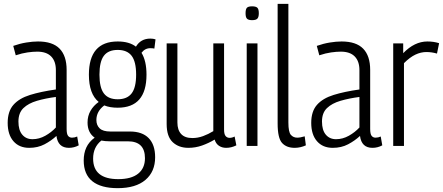

<svg xmlns="http://www.w3.org/2000/svg" viewBox="-20 -760 2307 1000"><path d="M20 -120Q20 -180 50 -214Q80 -248 136.5 -265.5Q193 -283 271 -294V-395Q271 -441 246.5 -466Q222 -491 174 -491Q152 -491 123.5 -487Q95 -483 62 -472L49 -521Q83 -533 116.5 -538.5Q150 -544 178 -544Q254 -544 290.5 -506.5Q327 -469 327 -396V-89Q327 -62 334.5 -52.5Q342 -43 355 -43Q369 -43 382 -49L390 -3Q366 10 339 10Q282 10 274 -52Q247 -27 212 -8.5Q177 10 132 10Q80 10 50 -24.5Q20 -59 20 -120ZM76 -127Q76 -82 96 -58.5Q116 -35 149 -35Q184 -35 216 -53Q248 -71 271 -96V-255Q217 -248 172.5 -235Q128 -222 102 -197Q76 -172 76 -127Z M593 -199Q552 -199 523 -211Q482 -180 482 -135Q482 -108 499 -91.5Q516 -75 555 -75H657Q721 -75 754.5 -40.5Q788 -6 788 59Q788 134 737.5 177Q687 220 593 220Q506 220 461 184Q416 148 416 76Q416 38 429.5 8.5Q443 -21 473 -43Q436 -69 436 -122Q436 -156 451.5 -183Q467 -210 494 -229Q443 -271 443 -371Q443 -544 593 -544Q653 -544 688 -517Q713 -559 763 -559Q778 -559 790 -555L784 -507Q776 -509 763 -509Q735 -509 717 -485Q743 -443 743 -371Q743 -199 593 -199ZM593 -243Q642 -243 665.5 -273.5Q689 -304 689 -371Q689 -439 665.5 -469.5Q642 -500 593 -500Q544 -500 521 -469.5Q498 -439 498 -371Q498 -304 521 -273.5Q544 -243 593 -243ZM465 66Q465 173 596 173Q664 173 699.5 144.5Q735 116 735 64Q735 -24 646 -24H552Q528 -24 508 -28Q465 6 465 66Z M961 10Q911 10 879.5 -19.5Q848 -49 848 -114V-534H904V-122Q904 -83 923.5 -62Q943 -41 982 -41Q1010 -41 1037.5 -51Q1065 -61 1091 -77V-534H1147V-85Q1147 -61 1155 -51.5Q1163 -42 1176 -42Q1189 -42 1202 -49L1211 -3Q1185 10 1158 10Q1136 10 1120 -1Q1104 -12 1098 -33Q1066 -14 1032 -2Q998 10 961 10Z M1293 -655Q1274 -655 1266.5 -662.5Q1259 -670 1259 -691Q1259 -712 1266 -719.5Q1273 -727 1293 -727Q1313 -727 1320.5 -719.5Q1328 -712 1328 -691Q1328 -671 1320.5 -663Q1313 -655 1293 -655ZM1265 0V-534H1321V0Z M1482 -740V-122Q1482 -72 1495 -57.5Q1508 -43 1528 -43Q1544 -43 1567 -50L1573 -3Q1560 3 1545 6.5Q1530 10 1515 10Q1472 10 1449 -15.5Q1426 -41 1426 -117V-740Z M1601 -120Q1601 -180 1631 -214Q1661 -248 1717.5 -265.5Q1774 -283 1852 -294V-395Q1852 -441 1827.5 -466Q1803 -491 1755 -491Q1733 -491 1704.5 -487Q1676 -483 1643 -472L1630 -521Q1664 -533 1697.5 -538.5Q1731 -544 1759 -544Q1835 -544 1871.5 -506.5Q1908 -469 1908 -396V-89Q1908 -62 1915.5 -52.5Q1923 -43 1936 -43Q1950 -43 1963 -49L1971 -3Q1947 10 1920 10Q1863 10 1855 -52Q1828 -27 1793 -8.5Q1758 10 1713 10Q1661 10 1631 -24.5Q1601 -59 1601 -120ZM1657 -127Q1657 -82 1677 -58.5Q1697 -35 1730 -35Q1765 -35 1797 -53Q1829 -71 1852 -96V-255Q1798 -248 1753.5 -235Q1709 -222 1683 -197Q1657 -172 1657 -127Z M2080 -534V-483Q2139 -544 2206 -544Q2239 -544 2267 -535L2256 -481Q2228 -489 2201 -489Q2172 -489 2143.5 -475.5Q2115 -462 2084 -431V0H2028V-534Z"/></svg>

Font: Georama SemiCondensed Light
Style: Regular
Weight: 300
Width: 4
Designer: Jean-Baptiste Levee
Foundry: Production Type
Version: Version 1.000